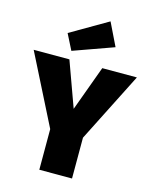

<svg xmlns="http://www.w3.org/2000/svg" viewBox="-156 -1076 932 1168"><g transform="rotate(15 310.0 -492.0)"><path d="M635 -696 413 -257V0H207V-256L-15 -696H210L313 -412L417 -696ZM392 -984 462 -840 208 -749 158 -848Z"/></g></svg>

Font: Fira Sans Black
Style: Regular
Weight: 900
Designer: Carrois Corporate & Edenspiekermann AG
Foundry: Carrois Corporate GbR & Edenspiekermann AG
Version: Version 4.203